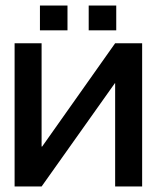

<svg xmlns="http://www.w3.org/2000/svg" viewBox="-20 -677 570 697"><path d="M496 -520V0H398V-375H397L131 0H33V-520H131V-145H133L398 -520ZM225 -657V-567H125V-657ZM302 -657H402V-567H302Z"/></svg>

Font: Non Bureau
Style: Regular
Weight: 400
Designer: Jona Saucedo
Foundry: Non Foundry
Version: Version 1.000; ttfautohint (v1.8.4)